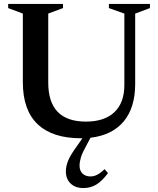

<svg xmlns="http://www.w3.org/2000/svg" viewBox="-20 -690 804 975"><path d="M420.5 45.5Q398.5 84.5 391.2 108.2Q384 132 384 151Q384 177 399.2 191.5Q414.5 206 439.5 206Q456 206 472.5 198Q489 190 511 169L528.5 189Q497.5 230.5 468.2 247.8Q439 265 404 265Q362 265 338.2 241.5Q314.5 218 314.5 180.5Q314.5 154.5 326 125.8Q337.5 97 374.5 46.5L398.5 12Q394 12 389.5 12Q246.5 12 171.2 -59.2Q96 -130.5 96 -272.5V-621L21.5 -649V-670H300V-649L225 -621V-270.5Q225 -72.5 416.5 -72.5Q510 -72.5 560.8 -120.2Q611.5 -168 611.5 -259V-621L533 -649V-670H741.5V-649L666.5 -621V-264.5Q666.5 -143 608 -73.2Q549.5 -3.5 439.5 9.5Z"/></svg>

Font: Newsreader Text SemiBold
Style: Regular
Weight: 600
Designer: Hugues Gentile
Foundry: Production Type
Version: Version 1.001